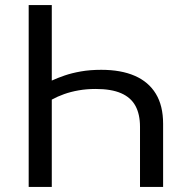

<svg xmlns="http://www.w3.org/2000/svg" viewBox="-20 -733 723 753"><path d="M92.5 0Q92.5 -59.5 92.5 -114.6Q92.5 -169.7 92.5 -235.5V-474.7Q92.5 -541.9 92.5 -597.6Q92.5 -653.3 92.5 -713H183.1Q183.1 -655 183.1 -600.9Q183.1 -546.9 183.1 -482V-417Q205.2 -427.2 233.4 -436.9Q261.6 -446.6 297.5 -452.9Q333.3 -459.2 377.3 -459.2Q454.7 -459.2 508.7 -435.6Q562.7 -412.1 591.2 -365.2Q619.7 -318.4 619.7 -247.5Q619.7 -235.7 619.7 -223.8Q619.7 -211.9 619.7 -199.9Q619.7 -143.8 619.7 -97.2Q619.7 -50.5 619.7 0H529.1Q529.1 -52 529.1 -100.3Q529.1 -148.5 529.1 -206.1V-235.7Q529.1 -284.9 511.2 -317.8Q493.2 -350.8 455 -367.4Q416.7 -384.1 355.2 -384.1Q319.2 -384.1 288.4 -378.6Q257.6 -373.2 231.5 -363.9Q205.3 -354.6 183.1 -342.3V-235.5Q183.1 -169.7 183.1 -114.6Q183.1 -59.5 183.1 0Z"/></svg>

Font: Commissioner Thin
Style: Regular
Weight: 100
Designer: Kostas Bartsokas
Foundry: Kostas Bartsokas
Version: Version 1.001;gftools[0.9.23]